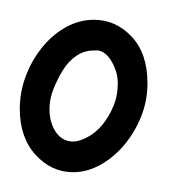

<svg xmlns="http://www.w3.org/2000/svg" viewBox="-20 -506 176 194"><path d="M75 -486Q97 -486 113 -469Q129 -452 129 -422Q129 -404 122.5 -388Q116 -372 105.5 -359.5Q95 -347 81.5 -339.5Q68 -332 54 -332Q32 -332 16 -349.5Q0 -367 0 -396Q0 -413 6 -429Q12 -445 22.5 -458Q33 -471 46.5 -478.5Q60 -486 75 -486ZM75 -455Q65 -455 57 -449.5Q49 -444 43.5 -435Q38 -426 34 -416Q30 -406 30 -396Q30 -382 36.5 -372.5Q43 -363 54 -363Q60 -363 68.5 -367.5Q77 -372 83.5 -380Q90 -388 94.5 -398.5Q99 -409 99 -422Q99 -433 93 -443.5Q87 -454 79 -455Z"/></svg>

Font: Gruenewald VA
Style: Regular
Weight: 400
Designer: Peter Wiegel
Foundry: Peter Wiegel, nach dem Schriftentwurf von Dr. H. Gr¸newald
Version: Version 0.007